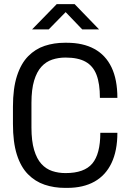

<svg xmlns="http://www.w3.org/2000/svg" viewBox="-20 -904 640 934"><path d="M296 10Q243 10 197 -5.5Q151 -21 116 -56.5Q81 -92 62 -152Q43 -212 43 -301V-385Q43 -474 62.5 -534.5Q82 -595 117 -630.5Q152 -666 197.5 -681Q243 -696 295 -696H305Q384 -696 439 -666Q494 -636 522.5 -576.5Q551 -517 551 -428H466Q466 -497 449.5 -540Q433 -583 396.5 -603.5Q360 -624 299 -624Q264 -624 234 -614Q204 -604 181.5 -579.5Q159 -555 146 -512Q133 -469 133 -403V-284Q133 -218 146 -174.5Q159 -131 181.5 -106.5Q204 -82 234 -72Q264 -62 299 -62Q390 -62 429 -108.5Q468 -155 468 -258H551Q551 -171 522.5 -111Q494 -51 439.5 -20.5Q385 10 307 10ZM136 -761 256 -884H343L462 -761H380L285 -860H314L217 -761Z"/></svg>

Font: Chivo Mono Light
Style: Regular
Weight: 300
Monospace: yes
Designer: Hector Gatti
Foundry: Omnibus-Type
Version: Version 1.008